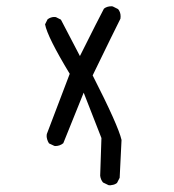

<svg xmlns="http://www.w3.org/2000/svg" viewBox="-20 -459 540 597"><path d="M317.4 116.7Q319.8 117.2 322.3 117.2Q324.7 117.2 328.6 116.2Q336.9 115.2 343.8 109.9L352.1 93.8L357.9 -23.9Q347.7 -68.4 268.1 -224.6Q334.5 -361.3 354.5 -400.9Q355 -404.8 355 -408.2Q355 -421.4 347.2 -430.7L330.6 -439Q328.6 -439.5 326.7 -439.5Q312.5 -439.5 303.2 -432.1Q287.1 -401.9 228.5 -284.7L169.4 -397.9L153.8 -405.8Q151.9 -406.2 147.9 -406.2Q144 -406.2 138.4 -404.5Q132.8 -402.8 127.9 -398.9L120.1 -383.3Q127.4 -344.2 196.8 -229.5L125.5 -42Q125 -40 125 -35.9Q125 -31.7 126.7 -25.6Q128.4 -19.5 132.3 -13.2L148.9 -5.4Q150.4 -4.9 151.9 -4.9Q166 -4.9 176.8 -13.7L240.2 -170.9L295.4 -29.8L291.5 87.4Q293 99.6 300.3 108.4Z"/></svg>

Font: NaikaiFont
Style: Light
Weight: 300
Version: Version 1.89